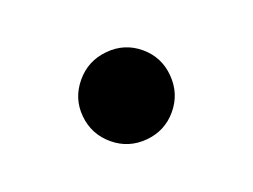

<svg xmlns="http://www.w3.org/2000/svg" viewBox="-42 -224 393 298"><g transform="rotate(20 154.5 -75.0)"><path d="M79.6 -75.2Q79.6 -106 101.6 -128.2Q123.5 -150.4 154.3 -150.4Q185.1 -150.4 207 -128.2Q229 -106 229 -75.2Q229 -44.4 207 -22.5Q185.1 -0.5 154.3 -0.5Q123.5 -0.5 101.6 -22Q79.6 -43.5 79.6 -75.2Z"/></g></svg>

Font: Vazir Medium WOL
Style: Medium-WOL
Weight: 500
Designer: Saber Rastikerdar
Foundry: Saber Rastikerdar
Version: Version 27.0.1